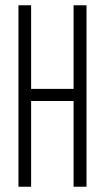

<svg xmlns="http://www.w3.org/2000/svg" viewBox="-20 -708 397 728"><path d="M50 0V-688H98V-371H259V-688H308V0H259V-325H98V0Z"/></svg>

Font: Saira UltraCondensed Light
Style: Regular
Weight: 300
Width: 1
Designer: Hector Gatti with collaboration of the Omnibus-Type team
Foundry: Omnibus-Type
Version: Version 1.101